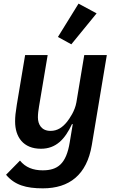

<svg xmlns="http://www.w3.org/2000/svg" viewBox="-20 -817 640 1049"><path d="M214.1 212C359 212 454.2 138.1 481.5 -23.8L563.6 -516H440.3L397.4 -257.8C389.2 -210.2 360.1 -169.7 346.6 -152C321.4 -120.7 293.7 -101.9 256 -101.9C206.7 -101.9 187.1 -137.4 187.1 -175.8C187.1 -196 190 -215.2 193.2 -235.1L240.4 -516H117.2L71.7 -244C65 -202.8 62.5 -178.6 62.5 -153.4C62.5 -68.5 107.2 -4.3 203.5 -4.3C285.9 -4.3 334.5 -55.8 373.2 -138.8H377.5L361.2 -40.8C342 79.5 294 113.6 213.1 113.6C161.2 113.6 119.3 97.7 89.1 60.4L13.1 137.8C60 193.9 122.5 212 214.1 212ZM296.5 -615.1 369.7 -574.9 507.8 -744 409.1 -797.2Z"/></svg>

Font: Margiela Mono Italic SmBold It
Style: Regular
Weight: 600
Designer: Mike Abbink, Paul van der Laan, Pieter van Rosmalen
Foundry: Bold Monday
Version: Version 2.003 2021